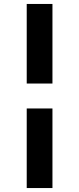

<svg xmlns="http://www.w3.org/2000/svg" viewBox="-20 -750 400 970"><path d="M115 200V-202H245V200ZM115 -328V-730H245V-328Z"/></svg>

Font: Quantico
Style: Bold
Weight: 700
Designer: Matt Desmond
Foundry: MADtype
Version: Version 2.002